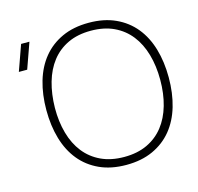

<svg xmlns="http://www.w3.org/2000/svg" viewBox="-108 -850 1011 979"><g transform="rotate(-15 397.5 -360.0)"><path d="M442 15Q522.5 15 583 -12.8Q643.5 -40.5 684 -90Q724.5 -139.5 744.8 -208.5Q765 -277.5 765 -360Q765 -442.5 744.8 -511.5Q724.5 -580.5 684 -630Q643.5 -679.5 583 -707.2Q522.5 -735 442 -735Q361.5 -735 301 -707.2Q240.5 -679.5 200 -630Q159.5 -580.5 139.2 -511.5Q119 -442.5 119 -360Q119 -277.5 139.2 -208.5Q159.5 -139.5 200 -90Q240.5 -40.5 301 -12.8Q361.5 15 442 15ZM442 -27Q372.5 -27 320.2 -51.5Q268 -76 233 -120.2Q198 -164.5 180.8 -225.8Q163.5 -287 164 -360Q165 -433 182.5 -494.2Q200 -555.5 234.5 -599.8Q269 -644 320.8 -668.5Q372.5 -693 442 -693Q511.5 -693 563.5 -668.5Q615.5 -644 650.2 -599.8Q685 -555.5 702.5 -494.2Q720 -433 720 -360Q720 -287 702.5 -225.8Q685 -164.5 650.2 -120.2Q615.5 -76 563.5 -51.5Q511.5 -27 442 -27ZM78 -585H34L82 -720H126Z"/></g></svg>

Font: Vela Sans GX ExtLt
Style: Regular
Weight: 200
Designer: Principal design: Mikhail Sharanda - project Manrope.
Design modification: Ravid Balaliev
Foundry: Mikhail Sharanda
Version: Version 1.001